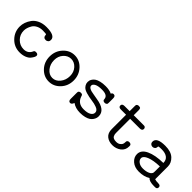

<svg xmlns="http://www.w3.org/2000/svg" viewBox="158 -1428 2309 2309"><g transform="rotate(45 1312.5 -274.0)"><path d="M73 -216Q73 -252 85.5 -288.5Q98 -325 124 -360.5Q150 -396 197 -418Q244 -440 305 -440Q454 -440 454 -367Q454 -346 441 -333.5Q428 -321 409 -321Q366 -321 365 -370Q365 -379 305 -379Q258 -379 223.5 -361Q189 -343 172.5 -315Q156 -287 149 -262.5Q142 -238 142 -216Q142 -148 188.5 -101.5Q235 -55 299 -55Q370 -55 398 -115Q403 -129 410 -133Q417 -137 431 -137Q466 -137 466 -109Q466 -100 458 -83.5Q450 -67 432.5 -45.5Q415 -24 378 -9Q341 6 293 6Q200 6 136.5 -59.5Q73 -125 73 -216Z M582 -216Q582 -309 642.5 -374.5Q703 -440 787 -440Q871 -440 931.5 -374.5Q992 -309 992 -216Q992 -123 931.5 -58.5Q871 6 787 6Q703 6 642.5 -58Q582 -122 582 -216ZM651 -223Q651 -154 691 -104.5Q731 -55 787 -55Q843 -55 883 -104.5Q923 -154 923 -223Q923 -290 882.5 -334.5Q842 -379 787 -379Q732 -379 691.5 -334.5Q651 -290 651 -223Z M1122 -35V-132Q1122 -145 1123 -152Q1124 -159 1132.5 -166Q1141 -173 1157 -173Q1175 -173 1181.5 -166.5Q1188 -160 1192 -144Q1221 -55 1320 -55Q1384 -55 1416 -75Q1448 -95 1448 -125Q1448 -144 1436 -157.5Q1424 -171 1400.5 -179.5Q1377 -188 1361.5 -191.5Q1346 -195 1319 -199Q1283 -205 1262.5 -208.5Q1242 -212 1211 -221.5Q1180 -231 1163.5 -243Q1147 -255 1134.5 -275.5Q1122 -296 1122 -322Q1122 -335 1125.5 -348.5Q1129 -362 1141 -379Q1153 -396 1172.5 -409Q1192 -422 1228 -431Q1264 -440 1312 -440Q1375 -440 1419 -419Q1425 -440 1449 -440Q1479 -440 1479 -399V-330Q1479 -317 1478 -310Q1477 -303 1468.5 -296Q1460 -289 1444 -289Q1430 -289 1422 -294.5Q1414 -300 1412.5 -306Q1411 -312 1410 -323Q1404 -379 1310 -379Q1245 -379 1214 -362Q1183 -345 1183 -322Q1183 -280 1280 -267Q1287 -266 1348 -255Q1509 -230 1509 -125Q1509 -109 1504.5 -93Q1500 -77 1487.5 -58.5Q1475 -40 1454.5 -26Q1434 -12 1399 -3Q1364 6 1319 6Q1241 6 1189 -32Q1177 6 1152 6Q1122 6 1122 -35Z M1600 -400Q1600 -431 1641 -431H1728V-513Q1728 -526 1729 -533Q1730 -540 1738.5 -547Q1747 -554 1763 -554Q1786 -554 1791.5 -543.5Q1797 -533 1797 -513V-431H1961Q1973 -431 1979.5 -430Q1986 -429 1993.5 -421.5Q2001 -414 2001 -400Q2001 -370 1961 -370H1797V-132Q1797 -118 1798.5 -108.5Q1800 -99 1806.5 -84.5Q1813 -70 1830 -62.5Q1847 -55 1874 -55Q1890 -55 1906 -59.5Q1922 -64 1938.5 -81.5Q1955 -99 1955 -127Q1955 -138 1956.5 -145Q1958 -152 1966 -158.5Q1974 -165 1989 -165Q2005 -165 2013.5 -158Q2022 -151 2023 -144.5Q2024 -138 2024 -126Q2024 -64 1977 -29Q1930 6 1869 6Q1808 6 1768 -26.5Q1728 -59 1728 -126V-370H1640Q1600 -370 1600 -400Z M2155 -128Q2155 -198 2236.5 -236.5Q2318 -275 2455 -277Q2455 -328 2421 -353.5Q2387 -379 2327 -379Q2305 -379 2291 -378Q2276 -377 2273 -375Q2270 -373 2270 -367Q2269 -342 2255 -331.5Q2241 -321 2226 -321Q2207 -321 2194 -333Q2181 -345 2181 -367Q2181 -440 2326 -440Q2425 -440 2474.5 -393Q2524 -346 2524 -285V-69Q2545 -61 2584 -61Q2624 -61 2624 -31Q2624 -16 2616.5 -9Q2609 -2 2600.5 -1Q2592 0 2574 0Q2489 0 2466 -32Q2408 6 2320 6Q2246 6 2200.5 -34Q2155 -74 2155 -128ZM2224 -128Q2224 -98 2253 -76.5Q2282 -55 2327 -55Q2380 -55 2416 -72Q2434 -80 2443 -91.5Q2452 -103 2453.5 -111Q2455 -119 2455 -134V-218Q2348 -215 2286 -190Q2224 -165 2224 -128Z"/></g></svg>

Font: CMU Typewriter Text
Style: Regular
Weight: 500
Monospace: yes
Version: Version 0.7.0